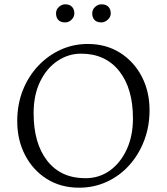

<svg xmlns="http://www.w3.org/2000/svg" viewBox="-20 -859 773 891"><path d="M347 12Q262 12 197.5 -28.5Q133 -69 96.5 -139Q60 -209 60 -297Q60 -374 85.5 -439Q111 -504 156.5 -552.5Q202 -601 261 -628Q320 -655 387 -655Q472 -655 536.5 -614.5Q601 -574 637.5 -504.5Q674 -435 674 -347Q674 -273 649.5 -208Q625 -143 581 -93.5Q537 -44 477 -16Q417 12 347 12ZM376 -32Q441 -32 490.5 -68Q540 -104 568.5 -166.5Q597 -229 597 -309Q597 -449 533 -529.5Q469 -610 356 -610Q297 -610 246.5 -576Q196 -542 166 -480Q136 -418 136 -334Q136 -193 199.5 -112.5Q263 -32 376 -32ZM451 -755Q429 -755 418.5 -766.5Q408 -778 408 -797Q408 -815 421.5 -827Q435 -839 451 -839Q472 -839 483 -827.5Q494 -816 494 -797Q494 -780 480 -767.5Q466 -755 451 -755ZM282 -755Q261 -755 250.5 -766.5Q240 -778 240 -797Q240 -815 253.5 -827Q267 -839 282 -839Q303 -839 314 -827.5Q325 -816 325 -797Q325 -780 312 -767.5Q299 -755 282 -755Z"/></svg>

Font: Petrona Light
Style: Regular
Weight: 300
Designer: Ringo R. Seeber
Foundry: Ringo R. Seeber
Version: Version 2.001; ttfautohint (v1.8.3)